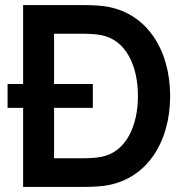

<svg xmlns="http://www.w3.org/2000/svg" viewBox="-20 -740 742 760"><path d="M388.5 -716C355 -720 313 -720 301 -720H71.5V-407.5H10V-313H71.5V0H301C312.5 0 355.5 0 388.5 -4C560 -25.5 653.5 -176.5 653.5 -360C653.5 -543 560 -694.5 388.5 -716ZM380.5 -119C356 -114 321 -113.5 301 -113.5H194V-313H347.5V-407.5H194V-606.5H301C321 -606.5 356 -606 380.5 -601C480 -582 526 -477.5 526 -360C526 -247 482.5 -138.5 380.5 -119Z"/></svg>

Font: Hauora
Style: Bold
Weight: 700
Designer: Wayne Shih
Foundry: WCYS
Version: Version 1.001;hotconv 1.0.109;makeotfexe 2.5.65596